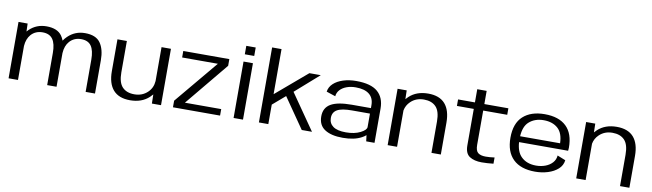

<svg xmlns="http://www.w3.org/2000/svg" viewBox="-42 -1378 6720 1979"><g transform="rotate(10 3318.5 -389.0)"><path d="M64.5 0V-590H160L162.5 -507Q170.5 -516.5 179.5 -525Q253 -595.5 357.5 -595.5Q471.5 -595.5 519 -529Q535 -506.5 545.5 -479Q561 -503 583.5 -524.5Q657 -595.5 761.5 -595.5Q875 -595.5 922 -529.2Q969 -463 969 -348V0H871V-336.5Q871 -432.5 838.2 -480Q805.5 -527.5 732 -527.5Q658 -527.5 612 -476Q571 -430 566.5 -352Q566.5 -350 566.5 -348V0H468.5V-336.5Q468.5 -432.5 435 -480Q401.5 -527.5 328.5 -527.5Q254 -527.5 208 -476Q168.5 -431 163 -356V0Z M1564.5 0 1562.5 -95.5Q1549.5 -80.5 1534 -65.5Q1458 5.5 1335.5 5.5Q1218 5.5 1159 -61.5Q1100 -128.5 1100 -257.5V-590.5H1198.5V-262.5Q1198.5 -156 1242.8 -109.2Q1287 -62.5 1369 -62.5Q1451.5 -62.5 1507 -115.5Q1557 -163.5 1561.5 -235.5V-590H1660V0Z M1785 0V-69L2163 -522H1789V-590H2271V-520L1898 -68H2278V0Z M2419.5 0V-590.5H2518V0ZM2419.5 -755H2518V-666.5H2419.5Z M2684.5 0V-785H2783V-313L3109 -590.5H3228L2981 -373L3240 0H3133L2914 -316.5L2783 -204V0Z M3807.5 0 3799.5 -63.5Q3783 -48.5 3757.5 -35Q3682 6 3562 6Q3441 6 3373.8 -37.8Q3306.5 -81.5 3306.5 -173.5Q3306.5 -263.5 3376.8 -304.8Q3447 -346 3596.5 -346H3796V-376Q3796 -451.5 3747.2 -490.5Q3698.5 -529.5 3606 -529.5Q3553.5 -529.5 3510.8 -513.8Q3468 -498 3442 -469.5Q3416 -441 3412.5 -402.5L3317.5 -434Q3324.5 -484 3363.5 -520Q3402.5 -556 3464 -575.5Q3525.5 -595 3600 -595Q3753 -595 3823.8 -534Q3894.5 -473 3894.5 -359V0ZM3796 -148V-288.5H3609Q3501 -288.5 3453.8 -261.5Q3406.5 -234.5 3406.5 -175Q3406.5 -118.5 3450 -86.8Q3493.5 -55 3583.5 -55Q3674.5 -55 3735.2 -86Q3796 -117 3796 -148Z M4032 0V-590H4127.5L4129.5 -498.5Q4141 -512 4155 -525Q4231 -596 4353 -596Q4471 -596 4529.8 -529Q4588.5 -462 4588.5 -333V0H4490.5V-328Q4490.5 -435 4446 -481.5Q4401.5 -528 4319.5 -528Q4237 -528 4182 -475Q4141 -436 4130.5 -380.5V0Z M5016.5 6.5Q4938 6.5 4889.8 -24.8Q4841.5 -56 4841.5 -139.5V-522H4665V-590H4841.5V-728H4940V-590H5191.5V-522H4940V-163.5Q4940 -101 4967.2 -80Q4994.5 -59 5047 -59Q5089.5 -59 5139.5 -66V-1Q5072 6.5 5016.5 6.5Z M5574.5 5.5Q5424 5.5 5344.5 -71.8Q5265 -149 5265 -295.5Q5265 -446.5 5346.8 -521Q5428.5 -595.5 5572 -595.5Q5720.5 -595.5 5798.5 -520.5Q5876.5 -445.5 5876.5 -298.5Q5876.5 -280 5874 -266H5360.5Q5367 -165 5417.5 -115.5Q5475.5 -58 5574.5 -58Q5626.5 -58 5671.2 -75Q5716 -92 5744.2 -123.5Q5772.5 -155 5776 -199L5862 -164.5Q5855.5 -109.5 5813.8 -71.8Q5772 -34 5708.8 -14.2Q5645.5 5.5 5574.5 5.5ZM5360.5 -327.5H5779Q5776 -432.5 5723 -481Q5667 -532.5 5572.5 -532.5Q5479.5 -532.5 5419.5 -478.5Q5367 -431.5 5360.5 -327.5Z M6005.5 0V-590H6101L6103 -498.5Q6114.5 -512 6128.5 -525Q6204.5 -596 6326.5 -596Q6444.5 -596 6503.2 -529Q6562 -462 6562 -333V0H6464V-328Q6464 -435 6419.5 -481.5Q6375 -528 6293 -528Q6210.5 -528 6155.5 -475Q6114.5 -436 6104 -380.5V0Z"/></g></svg>

Font: Anybody ExtraExpanded
Style: Regular
Weight: 400
Width: 8
Designer: Tyler Finck
Foundry: Etcetera Type Company
Version: Version 1.010; ttfautohint (v1.8.3) -l 8 -r 50 -G 200 -x 14 